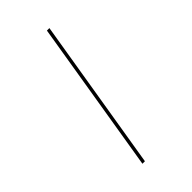

<svg xmlns="http://www.w3.org/2000/svg" viewBox="-285 -913 1147 1147"><g transform="rotate(-45 288.0 -340.0)"><path d="M198 143H219L378 -823H357Z"/></g></svg>

Font: Iosevka Sparkle Thin Oblique
Style: Regular
Weight: 100
Italic angle: -9°
Designer: Belleve Invis
Foundry: Belleve Invis
Version: Version 4.5.0; ttfautohint (v1.8.3)